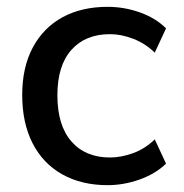

<svg xmlns="http://www.w3.org/2000/svg" viewBox="-20 -533 539 562"><path d="M295 9Q219 9 162.5 -22.5Q106 -54 75.5 -113.5Q45 -173 45 -255Q45 -336 76 -394Q107 -452 163 -482.5Q219 -513 295 -513Q344 -513 390 -496.5Q436 -480 466 -450L433 -379Q405 -406 370 -419.5Q335 -433 302 -433Q230 -433 189 -387Q148 -341 148 -254Q148 -166 189 -119Q230 -72 302 -72Q334 -72 369 -84.5Q404 -97 433 -125L466 -54Q435 -24 388.5 -7.5Q342 9 295 9Z"/></svg>

Font: Mulish ExtraLight SemiBold
Style: Regular
Weight: 600
Version: Version 3.603